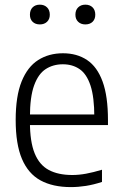

<svg xmlns="http://www.w3.org/2000/svg" viewBox="-20 -772 510 802"><path d="M276 9.5Q200.5 9.5 149.2 -18.5Q98 -46.5 71.8 -108Q45.5 -169.5 45.5 -271Q45.5 -370 70.2 -431.5Q95 -493 139.5 -521.2Q184 -549.5 243 -549.5Q301.5 -549.5 343.8 -521.2Q386 -493 408.5 -431.5Q431 -370 431 -270V-249.5H80.5V-294H387.5L374 -282.5Q374 -366.5 358 -414.8Q342 -463 312.5 -483.2Q283 -503.5 242.5 -503.5Q202 -503.5 171 -483.5Q140 -463.5 122.5 -415.2Q105 -367 105 -282.5V-263Q105 -180 124.8 -131.5Q144.5 -83 183.8 -62Q223 -41 282 -41Q309.5 -41 339.5 -46.5Q369.5 -52 406 -63V-12Q370.5 -0.5 338.8 4.5Q307 9.5 276 9.5ZM336.5 -670Q318 -670 306.5 -681Q295 -692 295 -710.5Q295 -730 306.5 -741.2Q318 -752.5 336.5 -752.5Q355.5 -752.5 366.8 -741.2Q378 -730 378 -710.5Q378 -692 366.8 -681Q355.5 -670 336.5 -670ZM146.5 -670Q127.5 -670 116.2 -681Q105 -692 105 -710.5Q105 -730 116.2 -741.2Q127.5 -752.5 146.5 -752.5Q165 -752.5 176.5 -741.2Q188 -730 188 -710.5Q188 -692 176.5 -681Q165 -670 146.5 -670Z"/></svg>

Font: Encode Sans SemiCondensed Light
Style: Regular
Weight: 300
Width: 4
Designer: Multiple Designers
Foundry: Impallari Type
Version: Version 3.002